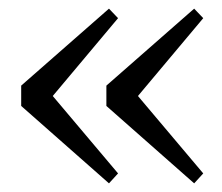

<svg xmlns="http://www.w3.org/2000/svg" viewBox="-20 -470 514 444"><path d="M232 -46 29 -225V-272L232 -450L253 -428L102 -248L253 -69ZM429 -46 226 -225V-272L429 -450L450 -428L299 -248L450 -69Z"/></svg>

Font: Source Serif 4 Subhead
Style: Regular
Weight: 400
Designer: Frank Grießhammer
Foundry: Adobe Systems Incorporated
Version: Version 4.004;hotconv 1.0.117;makeotfexe 2.5.65602